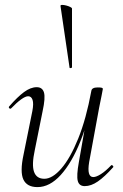

<svg xmlns="http://www.w3.org/2000/svg" viewBox="-20 -751 502 784"><path d="M133 13Q90 13 75.5 -18Q61 -49 76 -119L112 -297Q118 -328 113 -343Q108 -358 95 -358Q84 -358 66 -345Q48 -332 26 -309Q22 -305 18 -309Q14 -313 18 -317Q51 -355 78 -375Q105 -395 130 -395Q153 -395 159.5 -373.5Q166 -352 154 -297L122 -138Q109 -78 119 -49.5Q129 -21 161 -21Q194 -21 230.5 -63Q267 -105 299.5 -185.5Q332 -266 353 -380L364 -379Q344 -263 308.5 -174.5Q273 -86 228 -36.5Q183 13 133 13ZM326 9Q303 9 297.5 -12.5Q292 -34 302 -89L353 -380Q355 -394 379 -394Q392 -394 396 -392.5Q400 -391 400 -388Q400 -385 395 -361.5Q390 -338 385 -312L344 -89Q334 -28 361 -28Q373 -28 392 -40Q411 -52 433 -75Q436 -79 440.5 -74.5Q445 -70 441 -67Q407 -29 379.5 -10Q352 9 326 9ZM264 -475 227 -727Q227 -731 234 -731Q241 -731 250.5 -728.5Q260 -726 267 -722.5Q274 -719 274 -716V-476Q274 -474 269 -473Q264 -472 264 -475Z"/></svg>

Font: Cormorant Garamond Light
Style: Italic
Weight: 300
Italic angle: -10°
Designer: Christian Thalmann (Catharsis Fonts)
Foundry: Catharsis Fonts
Version: Version 4.001